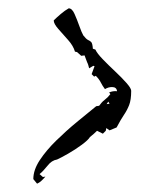

<svg xmlns="http://www.w3.org/2000/svg" viewBox="-20 -497 395 461"><path d="M69 -56 60 -67Q60 -89 75.5 -112.5Q91 -136 115 -159.5Q139 -183 164.5 -204Q190 -225 211 -242L218 -243Q221 -247 224 -250.5Q227 -254 231 -257Q239 -263 245 -271L242 -275Q251 -279 261 -278Q260 -288 249 -288Q240 -288 232 -283Q229 -287 226.5 -291Q224 -295 222 -299Q218 -307 210 -315L206 -313L200 -319L207 -338L204 -339L194 -333Q193 -337 192 -340.5Q191 -344 189 -348L183 -364L175 -363L165 -372L160 -373Q156 -387 143.5 -401Q131 -415 120 -427.5Q109 -440 109 -448Q116 -455 126 -463.5Q136 -472 145 -477Q153 -477 159 -463.5Q165 -450 170.5 -434.5Q176 -419 180 -412Q187 -403 191.5 -401Q196 -399 199 -396Q202 -393 203 -380L209 -378Q213 -369 226.5 -355Q240 -341 256 -326Q272 -311 283.5 -298Q295 -285 295 -279Q295 -257 290 -244.5Q285 -232 277.5 -221Q270 -210 260 -191L243 -184L236 -189H235L234 -183L227 -176L213 -183Q209 -179 205 -175.5Q201 -172 196 -168Q192 -161 176.5 -149.5Q161 -138 143.5 -128Q126 -118 117 -114Q104 -112 94 -99Q89 -93 84.5 -88Q80 -83 75 -79L83 -72L89 -73Q84 -67 79 -62.5Q74 -58 69 -56ZM236 -247 243 -248 240 -253Z"/></svg>

Font: Water Brush
Style: Regular
Weight: 400
Designer: Robert E. Leuschke
Foundry: Robert E. Leuschke
Version: Version 1.010; ttfautohint (v1.8.4.7-5d5b)